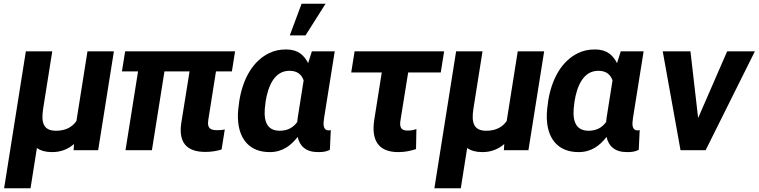

<svg xmlns="http://www.w3.org/2000/svg" viewBox="-20 -802 4050 1025"><path d="M2 203H143L177 -12C198 3 225 10 258 10C307 10 345 -7 375 -33L373 0H504L588 -528H447L388 -156C365 -123 330 -104 279 -104C208 -104 199 -152 211 -226L259 -528H118Z M631 -421H717L650 0H791L858 -421H992L948 -147C932 -44 974 9 1076 9C1110 9 1137 4 1163 -4L1180 -111C1169 -108 1153 -107 1138 -107C1098 -107 1086 -122 1092 -162L1133 -421H1218L1235 -528H648Z M1256 -250C1250 -212 1248 -178 1252 -146C1262 -59 1312 10 1420 10C1489 10 1534 -26 1569 -71C1580 -22 1613 10 1678 10C1704 10 1720 8 1741 -2L1746 -108C1743 -106 1740 -106 1735 -106C1704 -106 1705 -138 1710 -171L1767 -528H1645L1625 -465C1604 -506 1572 -538 1508 -538C1474 -538 1444 -532 1416 -518C1330 -476 1276 -382 1257 -260ZM1397 -250 1398 -260C1411 -341 1444 -424 1525 -424C1569 -424 1590 -403 1601 -373L1569 -171C1568 -164 1568 -158 1567 -151C1546 -122 1517 -104 1473 -104C1395 -104 1385 -172 1397 -250ZM1527 -613H1611L1718 -782H1590Z M1855 -415H2018L1978 -162C1961 -52 2001 10 2106 10C2144 10 2172 3 2201 -6L2203 -113C2185 -107 2176 -105 2154 -105C2120 -105 2112 -125 2118 -160L2159 -415H2333L2351 -528H1873Z M2299 203H2440L2474 -12C2495 3 2522 10 2555 10C2604 10 2642 -7 2672 -33L2670 0H2801L2885 -528H2744L2685 -156C2662 -123 2627 -104 2576 -104C2505 -104 2496 -152 2508 -226L2556 -528H2415Z M2905 -250C2899 -212 2897 -177 2901 -145C2911 -58 2961 10 3069 10C3138 10 3183 -26 3218 -71C3229 -22 3262 10 3327 10C3353 10 3369 8 3390 -2L3395 -108C3392 -106 3389 -106 3384 -106C3353 -106 3354 -138 3359 -171L3416 -528H3294L3274 -465C3253 -506 3221 -538 3157 -538C3123 -538 3093 -532 3065 -518C2979 -476 2925 -382 2906 -260ZM3046 -250 3047 -260C3060 -341 3093 -424 3174 -424C3218 -424 3239 -403 3250 -373L3218 -171C3217 -164 3217 -158 3216 -151C3195 -122 3166 -104 3122 -104C3044 -104 3034 -172 3046 -250Z M3518 -528 3613 0H3747L4010 -528H3862L3707 -172L3666 -528Z"/></svg>

Font: Asimov Pro
Style: BdObl
Weight: 700
Designer: Google
Version: Version 2.000980; 2014